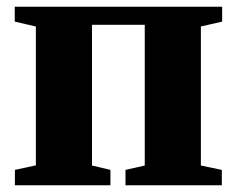

<svg xmlns="http://www.w3.org/2000/svg" viewBox="-20 -553 707 573"><path d="M24.5 0V-46L87 -59.5V-474L24 -488.5V-533H643V-488.5L579.5 -474V-59L642 -46V0H354.5V-46L412 -59V-479H254.5V-59L309.5 -46V0Z"/></svg>

Font: Merriweather 72pt Black
Style: Regular
Weight: 900
Version: Version 2.100